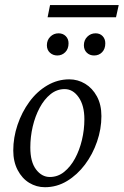

<svg xmlns="http://www.w3.org/2000/svg" viewBox="-20 -743 496 770"><path d="M160.2 7.8Q126 7.8 97.2 -9.8Q68.4 -27.3 50.8 -61Q33.2 -94.7 33.2 -139.6Q33.2 -191.4 50.3 -242.2Q67.4 -293 97.7 -334.5Q127.9 -376 169.4 -400.4Q210.9 -424.8 257.8 -424.8Q292 -424.8 321.3 -407.2Q350.6 -389.6 368.7 -356.4Q386.7 -323.2 386.7 -277.3Q386.7 -225.6 369.1 -174.8Q351.6 -124 320.8 -83Q290 -42 249 -17.1Q208 7.8 160.2 7.8ZM179.7 -33.2Q211.9 -33.2 237.3 -53.7Q262.7 -74.2 280.8 -107.4Q298.8 -140.6 308.6 -181.6Q318.4 -222.7 318.4 -264.6Q318.4 -320.3 295.4 -353Q272.5 -385.7 239.3 -385.7Q208 -385.7 182.6 -365.2Q157.2 -344.7 139.2 -311Q121.1 -277.3 111.3 -235.8Q101.6 -194.3 101.6 -151.4Q101.6 -93.8 124.5 -63.5Q147.5 -33.2 179.7 -33.2ZM180.7 -722.7H456.1L445.3 -673.8H170.9ZM210 -520.5Q192.4 -520.5 180.2 -531.7Q168 -543 168 -561.5Q168 -582 181.6 -595.7Q195.3 -609.4 214.8 -609.4Q232.4 -609.4 243.7 -598.1Q254.9 -586.9 254.9 -569.3Q254.9 -546.9 241.7 -533.7Q228.5 -520.5 210 -520.5ZM357.4 -520.5Q339.8 -520.5 328.1 -531.7Q316.4 -543 316.4 -561.5Q316.4 -582 330.1 -595.7Q343.8 -609.4 363.3 -609.4Q380.9 -609.4 391.6 -598.1Q402.3 -586.9 402.3 -569.3Q402.3 -546.9 389.6 -533.7Q377 -520.5 357.4 -520.5Z"/></svg>

Font: Crimson Pro Light
Style: Italic
Weight: 300
Italic angle: -12°
Designer: Jacques Le Bailly
Foundry: Baron von Fonthausen
Version: Version 1.003